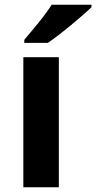

<svg xmlns="http://www.w3.org/2000/svg" viewBox="-20 -786 404 806"><path d="M227 0H78V-546H227ZM364 -756Q350 -742 327 -722Q304 -702 277.5 -680Q251 -658 225.5 -638.5Q200 -619 181 -606H82V-619Q98 -638 119.5 -663.5Q141 -689 162 -716.5Q183 -744 197 -766H364Z"/></svg>

Font: Noto Sans Devanagari
Style: Regular
Weight: 400
Designer: Jelle Bosma - Monotype Design Team
Foundry: Monotype Imaging Inc.
Version: Version 2.003